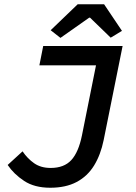

<svg xmlns="http://www.w3.org/2000/svg" viewBox="-20 -870 640 902"><path d="M216 12Q142 12 93.5 -20Q45 -52 16 -95L86 -159Q109 -125 140.5 -103Q172 -81 218 -81Q281 -81 315 -118Q349 -155 365 -234L431 -563H165L183 -654H556L467 -212Q453 -143 422 -92.5Q391 -42 340 -15Q289 12 216 12ZM264 -692 218 -728 345 -850H469L553 -725L500 -693L403 -787H399Z"/></svg>

Font: Source Code Pro ExtraLight SemiBold
Style: Italic
Weight: 600
Italic angle: -11°
Monospace: yes
Version: Version 1.016;hotconv 1.0.116;makeotfexe 2.5.65601